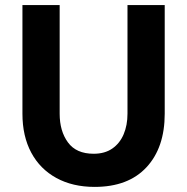

<svg xmlns="http://www.w3.org/2000/svg" viewBox="-20 -721 734 753"><path d="M351.1 12Q265 12 201 -23Q137 -58 102.5 -122.5Q68 -187 68 -275V-701H214V-275Q214 -207 246.5 -162.5Q279 -118 347.3 -118Q391 -118 420.5 -138.5Q450 -159 465 -194.5Q480 -230 480 -275V-701H626V-275Q626 -142 554.5 -65Q483 12 351.1 12Z"/></svg>

Font: Inclusive Sans
Style: Regular
Weight: 400
Designer: Olivia King
Foundry: Olivia King
Version: Version 2.004